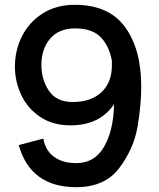

<svg xmlns="http://www.w3.org/2000/svg" viewBox="-20 -765 659 798"><path d="M567 -405Q567 -328 551.5 -237.5Q536 -147 476 -67Q416 13 297 13Q202 13 142 -31Q82 -75 58 -162L160 -189Q169 -139 205 -113Q241 -87 297 -87Q373 -87 412.5 -155Q452 -223 454 -332Q395 -244 273 -244Q199 -244 146.5 -279.5Q94 -315 68 -371Q42 -427 42 -488Q42 -555 71 -613.5Q100 -672 156.5 -708.5Q213 -745 291 -745Q432 -745 499.5 -653Q567 -561 567 -405ZM445 -493V-513Q433 -576 397.5 -611.5Q362 -647 292 -647Q225 -647 188.5 -604.5Q152 -562 152 -494Q152 -434 183.5 -387.5Q215 -341 282 -341Q358 -341 401.5 -381.5Q445 -422 445 -493Z"/></svg>

Font: Shippori Antique
Style: Regular
Weight: 400
Designer: FONTDASU
Foundry: FONTDASU / Google Inc. / but / Adobe
Version: Version 2.001